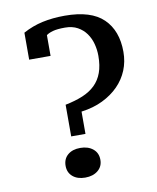

<svg xmlns="http://www.w3.org/2000/svg" viewBox="-82 -776 694 848"><g transform="rotate(-10 265.5 -352.0)"><path d="M174 -548H78V-669Q120 -692 166 -702Q212 -712 266 -712Q384 -712 439 -658.5Q494 -605 494 -510Q494 -466 478.5 -428Q463 -390 433.5 -360Q404 -330 362 -309.5Q320 -289 266 -282V-182H202V-324Q247 -333 280.5 -347Q314 -361 336.5 -383Q359 -405 370.5 -436.5Q382 -468 382 -512Q382 -539 375 -565.5Q368 -592 353 -613Q338 -634 314.5 -647Q291 -660 258 -660Q223 -660 203.5 -654.5Q184 -649 174 -641ZM155 -58Q155 -89 176 -107Q197 -125 232 -125Q267 -125 289 -107Q311 -89 311 -58Q311 -28 289 -10Q267 8 232 8Q197 8 176 -10Q155 -28 155 -58Z"/></g></svg>

Font: PT Serif Caption
Style: Regular
Weight: 400
Designer: A.Korolkova, O.Umpeleva, V.Yefimov
Foundry: ParaType Ltd
Version: Version 1.000W OFL